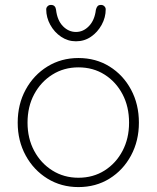

<svg xmlns="http://www.w3.org/2000/svg" viewBox="-20 -751 637 781"><path d="M545 -252Q545 -178 513 -118.5Q481 -59 425.5 -24.5Q370 10 299 10Q229 10 173 -24.5Q117 -59 84.5 -118.5Q52 -178 52 -252Q52 -327 84.5 -386.5Q117 -446 173 -480.5Q229 -515 299 -515Q370 -515 425.5 -480.5Q481 -446 513 -386.5Q545 -327 545 -252ZM505 -252Q505 -317 478.5 -367.5Q452 -418 405.5 -447.5Q359 -477 299 -477Q240 -477 193 -447.5Q146 -418 119 -367.5Q92 -317 92 -252Q92 -188 119 -137.5Q146 -87 193 -57.5Q240 -28 299 -28Q359 -28 405.5 -57.5Q452 -87 478.5 -137.5Q505 -188 505 -252ZM289 -583Q256 -583 228.5 -601.5Q201 -620 184.5 -650Q168 -680 168 -713Q168 -720 173.5 -725.5Q179 -731 187 -731Q197 -731 202 -725.5Q207 -720 208 -711Q213 -668 236 -644.5Q259 -621 289 -621Q319 -621 342 -645Q365 -669 370 -711Q372 -720 376.5 -725.5Q381 -731 391 -731Q399 -731 404.5 -725.5Q410 -720 410 -713Q410 -680 393.5 -650Q377 -620 350 -601.5Q323 -583 289 -583Z"/></svg>

Font: Quicksand Light Light
Style: Regular
Weight: 300
Version: Version 3.006